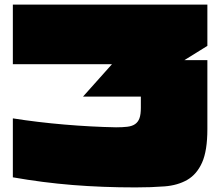

<svg xmlns="http://www.w3.org/2000/svg" viewBox="-20 -757 960 837"><path d="M36 -241Q143 -224 261 -214Q379 -204 486 -202Q515 -202 535.5 -204.5Q556 -207 569 -216Q582 -225 588 -241.5Q594 -258 594 -287V-336H342L468 -477H36V-737H884V-557L784 -495H884V-194Q884 -100 861 -48.5Q838 3 796.5 27Q755 51 697.5 55.5Q640 60 571 60Q427 60 296.5 49.5Q166 39 36 16Z"/></svg>

Font: ChangwonDangamAsac Bold
Style: Regular
Weight: 700
Designer: Choi Chi-young, Lee Youngbeen, Kim Jungjin, Yoon Jihee, Han Dohee
Foundry: YoonDesign Inc.
Version: Version 1.010;Build 20210623